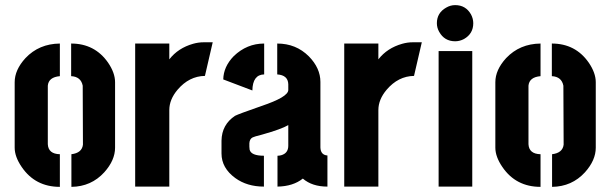

<svg xmlns="http://www.w3.org/2000/svg" viewBox="-20 -726 2375 747"><path d="M37.1 -151.4V-406.2Q37.1 -454.1 79.1 -500Q131.8 -555.7 212.9 -556.6V-429.7Q168.9 -425.8 166 -392.6V-165Q168 -127 212.9 -126V1Q117.2 1 64.5 -76.2Q37.1 -116.2 37.1 -151.4ZM257.8 1V-126Q298.8 -130.9 302.7 -163.1L301.8 -392.6Q294.9 -427.7 256.8 -429.7V-556.6Q348.6 -556.6 400.4 -482.4Q427.7 -442.4 427.7 -406.2V-151.4Q427.7 -102.5 385.7 -55.7Q335 0 257.8 1Z M505.9 0V-556.6H638.7V-495.1Q672.9 -539.1 731.4 -555.7Q752 -561.5 772.5 -561.5H807.6L777.3 -430.7Q715.8 -429.7 670.9 -377Q638.7 -338.9 638.7 -297.9V0Z M841.8 -128.9Q841.8 -72.3 895.5 -33.2Q941.4 0 1006.8 0V-120.1Q957 -120.1 951.2 -143.6Q950.2 -149.4 950.2 -155.3V-168.9Q951.2 -185.5 962.9 -191.4Q967.8 -194.3 999 -202.1Q1075.2 -223.6 1101.6 -239.3V-159.2Q1101.6 -129.9 1074.2 -122.1Q1067.4 -120.1 1059.6 -120.1V0Q1120.1 -1 1158.2 -31.2Q1194.3 0 1253.9 0V-121.1Q1227.5 -123 1226.6 -152.3V-407.2Q1226.6 -460.9 1181.6 -506.8Q1131.8 -556.6 1058.6 -556.6V-436.5Q1100.6 -433.6 1101.6 -398.4V-376Q1101.6 -348.6 997.1 -313.5Q907.2 -282.2 894.5 -275.4Q842.8 -241.2 841.8 -178.7ZM848.6 -417 961.9 -374Q962.9 -435.5 1007.8 -436.5V-556.6Q940.4 -556.6 889.6 -507.8Q849.6 -466.8 848.6 -417Z M1319.3 0V-556.6H1452.1V-495.1Q1486.3 -539.1 1544.9 -555.7Q1565.4 -561.5 1585.9 -561.5H1621.1L1590.8 -430.7Q1529.3 -429.7 1484.4 -377Q1452.1 -338.9 1452.1 -297.9V0Z M1679.7 -635.7Q1679.7 -675.8 1715.8 -696.3Q1732.4 -706.1 1751 -706.1Q1792 -706.1 1812.5 -669.9Q1821.3 -653.3 1821.3 -635.7Q1821.3 -594.7 1785.2 -574.2Q1768.6 -565.4 1751 -565.4Q1709 -565.4 1688.5 -602.5Q1679.7 -618.2 1679.7 -635.7ZM1686.5 0V-527.3H1817.4V0Z M1907.2 -151.4V-406.2Q1907.2 -454.1 1949.2 -500Q2002 -555.7 2083 -556.6V-429.7Q2039.1 -425.8 2036.1 -392.6V-165Q2038.1 -127 2083 -126V1Q1987.3 1 1934.6 -76.2Q1907.2 -116.2 1907.2 -151.4ZM2127.9 1V-126Q2168.9 -130.9 2172.9 -163.1L2171.9 -392.6Q2165 -427.7 2127 -429.7V-556.6Q2218.8 -556.6 2270.5 -482.4Q2297.9 -442.4 2297.9 -406.2V-151.4Q2297.9 -102.5 2255.9 -55.7Q2205.1 0 2127.9 1Z"/></svg>

Font: Post No Bills Jaffna ExtraBold
Style: Regular
Weight: 800
Designer: Kosala Senevirathne, Siva Puranthara, Lasantha Premarathna, Tharique Azeez
Foundry: Mooniak
Version: Version 1.220 ; ttfautohint (v1.6)